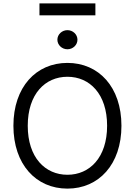

<svg xmlns="http://www.w3.org/2000/svg" viewBox="-20 -1111 801 1141"><path d="M701.7 -363.6C701.7 -593.8 566.8 -737.2 380.7 -737.2C194.6 -737.2 59.7 -593.8 59.7 -363.6C59.7 -133.5 194.6 9.9 380.7 9.9C566.8 9.9 701.7 -133.5 701.7 -363.6ZM144.9 -363.6C144.9 -552.6 248.6 -654.8 380.7 -654.8C512.8 -654.8 616.5 -552.6 616.5 -363.6C616.5 -174.7 512.8 -72.4 380.7 -72.4C248.6 -72.4 144.9 -174.7 144.9 -363.6ZM214.5 -1019.9H546.9V-1090.9H214.5ZM321 -875C321 -843.8 348 -818.2 380.7 -818.2C413.4 -818.2 440.3 -843.8 440.3 -875C440.3 -906.2 413.4 -931.8 380.7 -931.8C348 -931.8 321 -906.2 321 -875Z"/></svg>

Font: Magic Ui Pro
Style: Regular
Weight: 400
Designer: Stefan Endress, Andreas Faust
Version: Version 1.000;FEAKit 1.0